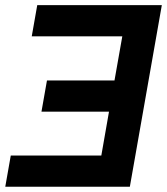

<svg xmlns="http://www.w3.org/2000/svg" viewBox="-25 -713 638 733"><path d="M-4.9 0 16.1 -119.1H361.8L391.1 -286.6H133.3L154.3 -405.8H412.1L441.9 -574.2H96.2L117.2 -693.4H592.8L491.7 -119.1L470.7 0Z"/></svg>

Font: Cascadia Code PL
Style: Bold Italic
Weight: 700
Italic angle: -10°
Monospace: yes
Designer: Aaron Bell
Foundry: Saja Typeworks
Version: Version 2404.023; ttfautohint (v1.8.4)